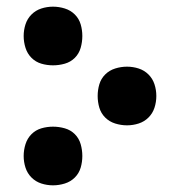

<svg xmlns="http://www.w3.org/2000/svg" viewBox="-20 -548 540 576"><path d="M139 -352Q121 -352 104 -357Q87 -362 74.5 -374.5Q62 -387 56.5 -404.5Q51 -422 51 -440Q51 -458 56.5 -475Q62 -492 74.5 -504.5Q87 -517 104 -522.5Q121 -528 139 -528Q157 -528 174.5 -522.5Q192 -517 204.5 -504.5Q217 -492 222 -475Q227 -458 227 -440Q227 -422 222 -404.5Q217 -387 204.5 -374.5Q192 -362 174.5 -357Q157 -352 139 -352ZM361 -172Q343 -172 325.5 -177.5Q308 -183 295.5 -195.5Q283 -208 278 -225Q273 -242 273 -260Q273 -278 278 -295Q283 -312 295.5 -324.5Q308 -337 325.5 -342.5Q343 -348 361 -348Q379 -348 396 -342.5Q413 -337 425.5 -324.5Q438 -312 443.5 -295Q449 -278 449 -260Q449 -242 443.5 -225Q438 -208 425.5 -195.5Q413 -183 396 -177.5Q379 -172 361 -172ZM139 8Q121 8 104 2.5Q87 -3 74.5 -15.5Q62 -28 56.5 -45Q51 -62 51 -80Q51 -98 56.5 -115.5Q62 -133 74.5 -145.5Q87 -158 104 -163Q121 -168 139 -168Q157 -168 174.5 -163Q192 -158 204.5 -145.5Q217 -133 222 -115.5Q227 -98 227 -80Q227 -62 222 -45Q217 -28 204.5 -15.5Q192 -3 174.5 2.5Q157 8 139 8Z"/></svg>

Font: Moesevka
Style: Bold
Weight: 700
Monospace: yes
Designer: Belleve Invis
Foundry: Belleve Invis
Version: Version 32.5.0; ttfautohint (v1.8.4)